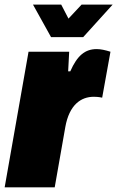

<svg xmlns="http://www.w3.org/2000/svg" viewBox="-20 -804 503 824"><path d="M199.2 -644.5H336.9L463.4 -784.2H330.1L273.9 -724.1L242.7 -784.2H121.6ZM0 0H214.8L260.3 -258.8C277.3 -354 327.1 -388.7 382.8 -388.7C389.6 -388.7 404.3 -388.2 418.5 -384.8L454.1 -582C432.1 -588.9 412.6 -593.3 395 -593.3C345.2 -593.3 311.5 -565.9 281.7 -498H272.5L276.9 -582H102.5Z"/></svg>

Font: Decalotype Black Italic
Style: Regular
Weight: 900
Italic angle: -10°
Designer: Alfredo Marco Pradil
Foundry: Alfredo Marco Pradil
Version: Version 1.0